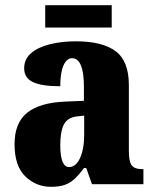

<svg xmlns="http://www.w3.org/2000/svg" viewBox="-20 -709 594 739"><path d="M176 10Q119 10 77.5 -30Q36 -70 36 -154Q36 -236 84.5 -275Q133 -314 231 -318L303 -321V-374Q303 -485 257 -485Q237 -485 224.5 -457.5Q212 -430 212 -377Q141 -377 107 -393Q73 -409 73 -446Q73 -482 100.5 -505Q128 -528 173 -539Q218 -550 272 -550Q374 -550 425 -512Q476 -474 476 -381V-128Q476 -87 487 -72.5Q498 -58 528 -58H532V0H334L312 -62H303Q283 -35 266 -19.5Q249 -4 228 3Q207 10 176 10ZM246 -66Q272 -66 288 -100.5Q304 -135 304 -191V-264L277 -261Q240 -257 226 -230Q212 -203 212 -151Q212 -66 246 -66ZM154 -603V-689H410V-603Z"/></svg>

Font: Noto Serif Condensed Black
Style: Regular
Weight: 900
Width: 3
Designer: Monotype Design Team
Foundry: Monotype Imaging Inc.
Version: Version 2.015; ttfautohint (v1.8.4.7-5d5b)